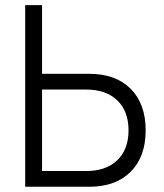

<svg xmlns="http://www.w3.org/2000/svg" viewBox="-20 -713 626 733"><path d="M76.2 0V-693.4H140.6V-431.2H320.8Q421.9 -431.2 479 -373.8Q536.1 -316.4 536.1 -215.3Q536.1 -114.7 479 -57.4Q421.9 0 320.8 0ZM140.6 -60.1H309.1Q384.8 -60.1 427.7 -101.3Q470.7 -142.6 470.7 -215.3Q470.7 -288.6 427.7 -329.8Q384.8 -371.1 309.1 -371.1H140.6Z"/></svg>

Font: CaskaydiaMono NF Light
Style: Regular
Weight: 300
Designer: Aaron Bell
Foundry: Saja Typeworks
Version: Version 2111.001; ttfautohint (v1.8.4);Nerd Fonts 3.1.1